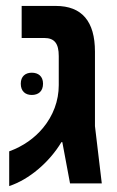

<svg xmlns="http://www.w3.org/2000/svg" viewBox="-20 -618 394 647"><path d="M11 9C78 -13 146 -71 187 -139H190L216 0H323L300 -193V-444C300 -546 256 -598 168 -598H53V-490H129C164 -490 178 -471 178 -429V-331C178 -278 159 -228 125 -187C97 -153 58 -125 11 -108ZM50 -336C50 -310 66 -298 87 -298C109 -298 125 -310 125 -336C125 -361 109 -373 87 -373C66 -373 50 -361 50 -336Z"/></svg>

Font: Noto Sans Hebrew SemiCondensed Semi
Style: Regular
Weight: 600
Width: 4
Designer: Monotype Design Team
Foundry: Monotype Imaging Inc.
Version: Version 1.902